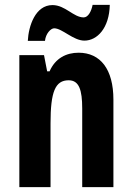

<svg xmlns="http://www.w3.org/2000/svg" viewBox="-20 -774 548 794"><path d="M95 -605H166C169 -635 190 -657 204 -657C237 -657 283 -606 329 -606C382 -606 432 -658 434 -754H363C358 -728 345 -702 326 -702C284 -702 250 -753 197 -753C126 -753 98 -666 95 -605ZM305 -556C255 -556 209 -534 185 -479H175L162 -546H60V0H189V-264C189 -394 208 -442 264 -442C307 -442 320 -402 320 -325V0H449V-362C449 -488 395 -556 305 -556Z"/></svg>

Font: Noto Sans Malayalam ExtraCondensed
Style: Bold
Weight: 700
Width: 2
Designer: Jelle Bosma - Monotype Design Team
Foundry: Monotype Imaging Inc.
Version: Version 2.104